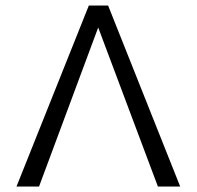

<svg xmlns="http://www.w3.org/2000/svg" viewBox="-20 -678 716 698"><path d="M554 0 337 -578 122 0H40L303 -658H373L635 0Z"/></svg>

Font: Ysabeau Infant
Style: Regular
Weight: 400
Designer: Christian Thalmann (Catharsis Fonts)
Version: Version 0.003